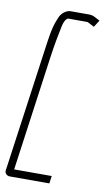

<svg xmlns="http://www.w3.org/2000/svg" viewBox="-100 -754 494 901"><g transform="rotate(10 146.5 -303.5)"><path d="M14 103H203L208 67H29L104 -473C113 -538 123 -591 132 -633C136 -650 141 -663 149 -670C152 -673 155 -674 156 -674H245C248 -674 252 -673 256 -670L281 -657L302 -690L277 -703C268 -708 259 -710 250 -710H161C139 -710 118 -690 111 -674C89 -623 86 -604 68 -473L-9 79C-11 92 1 103 14 103Z"/></g></svg>

Font: Reckless Catfish
Style: It
Weight: 400
Foundry: Cannot Into Space Fonts
Version: Version 0.2894